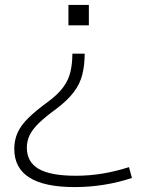

<svg xmlns="http://www.w3.org/2000/svg" viewBox="-20 -540 594 780"><path d="M324 -322Q324 -276 314.5 -237.5Q305 -199 279.5 -165.5Q254 -132 209 -98Q165 -66 139 -41Q113 -16 101 8Q89 32 89 60Q89 118 137 146Q185 174 288 174Q344 174 397.5 165Q451 156 504 139L516 183Q462 201 403 210.5Q344 220 283 220Q38 220 38 65Q38 29 51.5 -1Q65 -31 95 -60.5Q125 -90 173 -125Q214 -155 236 -184.5Q258 -214 266 -247.5Q274 -281 274 -322ZM341 -520V-437H258V-520Z"/></svg>

Font: M PLUS 1 Light
Style: Regular
Weight: 300
Designer: Coji Morishita
Foundry: UNDERFOREST DESIGN
Version: Version 1.001